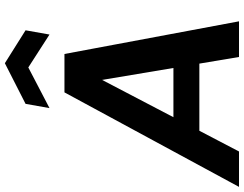

<svg xmlns="http://www.w3.org/2000/svg" viewBox="-146 -854 979 770"><g transform="rotate(-90 343.0 -469.5)"><path d="M-22 0 357 -700H511L642 0H499L407 -549L120 0ZM109 -159 163 -263H534L550 -159ZM294 -760 311 -856 474 -939 606 -856 589 -760 457 -845Z"/></g></svg>

Font: DM Sans 18pt
Style: Bold Italic
Weight: 700
Italic angle: -10°
Designer: Colophon Foundry, Jonny Pinhorn
Foundry: Colophon Foundry
Version: Version 4.004;gftools[0.9.30]